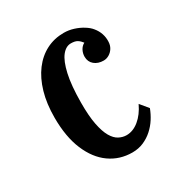

<svg xmlns="http://www.w3.org/2000/svg" viewBox="-139 -673 778 807"><g transform="rotate(-30 250.0 -270.0)"><path d="M276.9 -560.1Q301.3 -560.1 324.5 -552.7Q347.7 -545.4 366.9 -533.4Q386.2 -521.5 397 -507.8Q410.6 -491.2 416.7 -472.7Q422.9 -454.1 421.9 -434.1Q421.4 -416.5 413.1 -403.3Q404.8 -390.1 392.1 -382.6Q379.4 -375 365.2 -375Q338.4 -375 320.8 -389.6Q303.2 -404.3 303.2 -429.2Q303.2 -444.8 310.5 -459.2Q317.9 -473.6 332 -481Q322.8 -493.2 312 -500Q301.3 -506.8 280.8 -506.8Q256.8 -506.8 237.3 -482.2Q217.8 -457.5 206.1 -405.3Q194.3 -353 193.8 -270Q193.4 -205.1 201.7 -163.1Q210 -121.1 223.9 -97.4Q237.8 -73.7 255.6 -64.5Q273.4 -55.2 292 -55.2Q323.7 -55.2 352.5 -78.9Q381.3 -102.5 400.9 -144L433.1 -105Q424.3 -81.5 410.2 -59.3Q396 -37.1 376.2 -19.3Q356.4 -1.5 331.5 9.3Q306.6 20 276.9 20Q215.8 20 168.2 -13.7Q120.6 -47.4 93.3 -112.3Q65.9 -177.2 65.9 -270Q65.9 -337.9 81.5 -391.6Q97.2 -445.3 125.5 -482.9Q153.8 -520.5 192.4 -540.3Q231 -560.1 276.9 -560.1Z"/></g></svg>

Font: BIZ UDMincho
Style: Bold
Weight: 700
Monospace: yes
Designer: TypeBank Co., Ltd.
Foundry: Morisawa Inc.
Version: Version 1.06